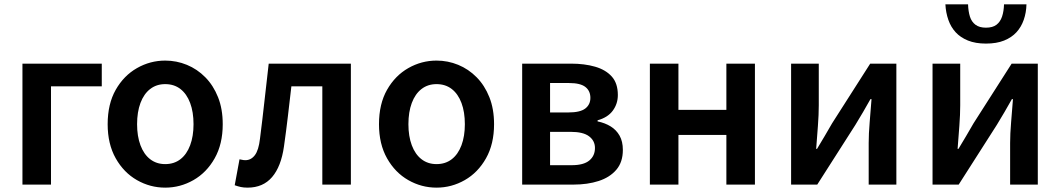

<svg xmlns="http://www.w3.org/2000/svg" viewBox="-20 -847 4865 881"><path d="M83 0V-555H447V-451H214V0Z M738 14Q669 14 608.5 -20.5Q548 -55 511 -120.5Q474 -186 474 -277Q474 -370 511 -435Q548 -500 608.5 -534.5Q669 -569 738 -569Q790 -569 837.5 -549.5Q885 -530 922 -492.5Q959 -455 980.5 -401Q1002 -347 1002 -277Q1002 -186 965 -120.5Q928 -55 867.5 -20.5Q807 14 738 14ZM738 -94Q779 -94 808 -116.5Q837 -139 852.5 -180.5Q868 -222 868 -277Q868 -333 852.5 -374.5Q837 -416 808 -438.5Q779 -461 738 -461Q698 -461 669 -438.5Q640 -416 624.5 -374.5Q609 -333 609 -277Q609 -222 624.5 -180.5Q640 -139 669 -116.5Q698 -94 738 -94Z M1116 14Q1098 14 1084.5 11Q1071 8 1057 3L1079 -116Q1086 -115 1092 -113.5Q1098 -112 1106 -112Q1132 -112 1149.5 -135Q1167 -158 1173 -211Q1184 -297 1193.5 -383.5Q1203 -470 1213 -555H1590V0H1459V-451H1317Q1309 -382 1301 -313.5Q1293 -245 1283 -175Q1270 -83 1228.5 -34.5Q1187 14 1116 14Z M1983 14Q1914 14 1853.5 -20.5Q1793 -55 1756 -120.5Q1719 -186 1719 -277Q1719 -370 1756 -435Q1793 -500 1853.5 -534.5Q1914 -569 1983 -569Q2035 -569 2082.5 -549.5Q2130 -530 2167 -492.5Q2204 -455 2225.5 -401Q2247 -347 2247 -277Q2247 -186 2210 -120.5Q2173 -55 2112.5 -20.5Q2052 14 1983 14ZM1983 -94Q2024 -94 2053 -116.5Q2082 -139 2097.5 -180.5Q2113 -222 2113 -277Q2113 -333 2097.5 -374.5Q2082 -416 2053 -438.5Q2024 -461 1983 -461Q1943 -461 1914 -438.5Q1885 -416 1869.5 -374.5Q1854 -333 1854 -277Q1854 -222 1869.5 -180.5Q1885 -139 1914 -116.5Q1943 -94 1983 -94Z M2376 0V-555H2600Q2662 -555 2710.5 -541Q2759 -527 2787 -496Q2815 -465 2815 -411Q2815 -371 2792 -339.5Q2769 -308 2722 -295V-290Q2756 -283 2782 -267Q2808 -251 2823 -224.5Q2838 -198 2838 -159Q2838 -103 2808 -68Q2778 -33 2727 -16.5Q2676 0 2612 0ZM2504 -331H2588Q2642 -331 2665.5 -349Q2689 -367 2689 -398Q2689 -430 2666 -448Q2643 -466 2591 -466H2504ZM2504 -89H2603Q2658 -89 2684 -110.5Q2710 -132 2710 -168Q2710 -201 2683 -221.5Q2656 -242 2599 -242H2504Z M2962 0V-555H3093V-343H3313V-555H3444V0H3313V-228H3093V0Z M3610 0V-555H3737V-364Q3737 -322 3733 -269Q3729 -216 3725 -164H3729Q3744 -189 3764 -222.5Q3784 -256 3798 -281L3973 -555H4093V0H3966V-191Q3966 -233 3970.5 -286Q3975 -339 3979 -392H3974Q3960 -367 3940 -332.5Q3920 -298 3905 -274L3730 0Z M4259 0V-555H4386V-364Q4386 -322 4382 -269Q4378 -216 4374 -164H4378Q4393 -189 4413 -222.5Q4433 -256 4447 -281L4622 -555H4742V0H4615V-191Q4615 -233 4619.5 -286Q4624 -339 4628 -392H4623Q4609 -367 4589 -332.5Q4569 -298 4554 -274L4379 0ZM4504 -647Q4456 -647 4421.5 -661Q4387 -675 4365 -699Q4343 -723 4331.5 -756Q4320 -789 4318 -827H4422Q4423 -795 4430.5 -771Q4438 -747 4456 -733.5Q4474 -720 4504 -720Q4535 -720 4552.5 -733.5Q4570 -747 4578 -771Q4586 -795 4587 -827H4690Q4689 -789 4677.5 -756Q4666 -723 4644 -699Q4622 -675 4587.5 -661Q4553 -647 4504 -647Z"/></svg>

Font: Noto Sans SC SemiBold
Style: Regular
Weight: 600
Designer: Ryoko NISHIZUKA 西塚涼子 (kana, bopomofo & ideographs); Paul D. Hunt (Latin, Greek & Cyrillic); Sandoll Communications 산돌커뮤니
Foundry: Adobe
Version: Version 2.004-H2;hotconv 1.0.118;makeotfexe 2.5.65603